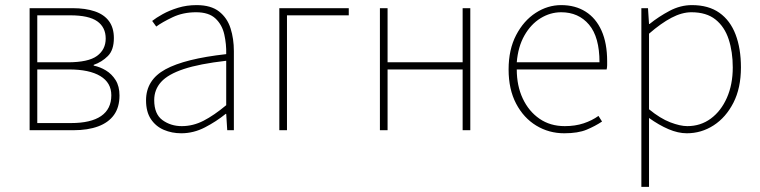

<svg xmlns="http://www.w3.org/2000/svg" viewBox="-20 -510 2976 752"><path d="M96 0V-478H264Q315 -478 351.5 -465.5Q388 -453 407 -427Q426 -401 426 -361Q426 -314 402.5 -290.5Q379 -267 347 -256V-253Q372 -248 395 -234Q418 -220 433 -196Q448 -172 448 -136Q448 -90 426.5 -60Q405 -30 364.5 -15Q324 0 268 0ZM126 -266H245Q326 -266 360 -291Q394 -316 394 -359Q394 -403 361 -426.5Q328 -450 255 -450H126ZM126 -28H258Q336 -28 376 -55.5Q416 -83 416 -137Q416 -186 373 -212Q330 -238 250 -238H126Z M690 12Q653 12 621.5 -1.5Q590 -15 571 -43.5Q552 -72 552 -117Q552 -197 628 -238.5Q704 -280 866 -298Q867 -337 858.5 -375Q850 -413 824 -437.5Q798 -462 748 -462Q697 -462 656 -442.5Q615 -423 592 -406L576 -428Q591 -440 617 -454.5Q643 -469 677 -479.5Q711 -490 750 -490Q806 -490 838 -465Q870 -440 883 -399Q896 -358 896 -310V0H870L866 -64H864Q827 -34 782.5 -11Q738 12 690 12ZM692 -16Q736 -16 777 -37Q818 -58 866 -98V-272Q761 -260 699.5 -239.5Q638 -219 611 -189Q584 -159 584 -118Q584 -63 616.5 -39.5Q649 -16 692 -16Z M1074 0V-478H1346V-450H1104V0Z M1468 0V-478H1498V-266H1792V-478H1822V0H1792V-238H1498V0Z M2190 12Q2130 12 2080.5 -18Q2031 -48 2001.5 -104Q1972 -160 1972 -238Q1972 -316 2001.5 -372.5Q2031 -429 2078 -459.5Q2125 -490 2178 -490Q2233 -490 2273.5 -464.5Q2314 -439 2336 -390Q2358 -341 2358 -270Q2358 -263 2358 -255Q2358 -247 2356 -238H2004Q2004 -174 2027.5 -124Q2051 -74 2093 -45Q2135 -16 2192 -16Q2233 -16 2266 -27Q2299 -38 2324 -56L2338 -34Q2311 -16 2277.5 -2Q2244 12 2190 12ZM2004 -266H2328Q2328 -365 2287 -413.5Q2246 -462 2178 -462Q2135 -462 2097 -438.5Q2059 -415 2034 -371Q2009 -327 2004 -266Z M2492 222V-478H2518L2522 -416H2524Q2560 -445 2602.5 -467.5Q2645 -490 2690 -490Q2755 -490 2797.5 -460Q2840 -430 2861 -375Q2882 -320 2882 -246Q2882 -165 2852.5 -107.5Q2823 -50 2775 -19Q2727 12 2670 12Q2636 12 2598.5 -4Q2561 -20 2522 -48V42V222ZM2672 -16Q2724 -16 2764 -45.5Q2804 -75 2827 -127Q2850 -179 2850 -246Q2850 -307 2834 -356Q2818 -405 2782.5 -433.5Q2747 -462 2688 -462Q2651 -462 2610 -440.5Q2569 -419 2522 -378V-82Q2566 -46 2605 -31Q2644 -16 2672 -16Z"/></svg>

Font: Source Sans Variable
Style: Regular
Weight: 200
Designer: Paul D. Hunt
Foundry: Adobe Systems Incorporated
Version: Version 3.006;hotconv 1.0.111;makeotfexe 2.5.65597